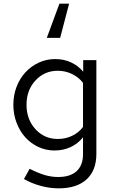

<svg xmlns="http://www.w3.org/2000/svg" viewBox="-20 -817 621 1050"><path d="M309 -610H236L305 -797H358ZM278 6Q231 6 189.5 -13.5Q148 -33 118 -66.5Q88 -100 70.5 -146Q53 -192 53 -244Q53 -296 70.5 -342Q88 -388 119 -421.5Q150 -455 192 -474.5Q234 -494 282 -494Q328 -494 367 -476.5Q406 -459 435 -425V-488H507V25Q507 115 453.5 164Q400 213 301 213Q252 213 202.5 199.5Q153 186 111 162L142 106Q187 129 224 140Q261 151 298 151Q364 151 399 119Q434 87 434 26V-66Q406 -31 366 -12.5Q326 6 278 6ZM125 -244Q125 -164 174 -110.5Q223 -57 296 -57Q339 -57 375 -74.5Q411 -92 434 -123V-364Q410 -395 373.5 -412.5Q337 -430 296 -430Q223 -430 174 -377Q125 -324 125 -244Z"/></svg>

Font: Red Hat Text
Style: Regular
Weight: 400
Designer: Pentagram / MCKL
Foundry: Pentagram / MCKL
Version: Version 1.005; Red Hat Text